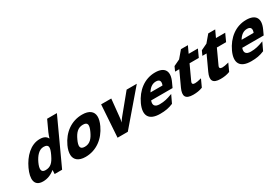

<svg xmlns="http://www.w3.org/2000/svg" viewBox="62 -1788 4084 2825"><g transform="rotate(-30 2104.0 -375.0)"><path d="M259 10C331 10 399 -16 461 -68L458 0H585L935 -760H769L685 -578C673 -551 664 -523 653 -489C634 -533 591 -556 524 -556C366 -556 243 -426 171 -272C101 -121 104 10 259 10ZM514 -428C606 -428 603 -373 555 -271L547 -255C503 -163 458 -116 372 -116C294 -116 295 -179 337 -270C379 -359 438 -428 514 -428Z M1223 -274C1181 -183 1132 -125 1045 -125C958 -125 960 -184 1002 -274C1044 -365 1093 -421 1180 -421C1267 -421 1265 -365 1223 -274ZM798 -125C802 -46 860 10 981 10C1164 10 1312 -102 1392 -274C1418 -330 1431 -380 1429 -423C1425 -503 1365 -556 1244 -556C1060 -556 913 -447 833 -274C807 -218 796 -168 798 -125Z M1701 0 2169 -546H1996L1737 -230C1717 -206 1705 -186 1690 -164C1696 -185 1700 -207 1703 -230L1735 -546H1563L1527 0Z M2280 -335C2315 -395 2364 -435 2428 -435C2491 -435 2508 -397 2484 -335ZM2470 -32 2532 -163 2517 -158C2448 -132 2391 -116 2312 -116C2230 -116 2203 -157 2229 -228H2593L2629 -306C2701 -460 2648 -556 2483 -556C2302 -556 2158 -441 2078 -269C1998 -94 2058 10 2247 10C2336 10 2396 -1 2466 -30Z M2992 -419H3149L3207 -546H3050L3104 -662H2986L2887 -545L2780 -494L2746 -419H2817L2703 -172C2649 -54 2675 10 2810 10C2867 10 2919 2 2965 -16L2969 -18L3027 -144L3017 -141C2974 -130 2942 -124 2917 -124C2878 -124 2864 -141 2880 -176Z M3456 -419H3613L3671 -546H3514L3568 -662H3450L3351 -545L3244 -494L3210 -419H3281L3167 -172C3113 -54 3139 10 3274 10C3331 10 3383 2 3429 -16L3433 -18L3491 -144L3481 -141C3438 -130 3406 -124 3381 -124C3342 -124 3328 -141 3344 -176Z M3828 -335C3863 -395 3912 -435 3976 -435C4039 -435 4056 -397 4032 -335ZM4018 -32 4080 -163 4065 -158C3996 -132 3939 -116 3860 -116C3778 -116 3751 -157 3777 -228H4141L4177 -306C4249 -460 4196 -556 4031 -556C3850 -556 3706 -441 3626 -269C3546 -94 3606 10 3795 10C3884 10 3944 -1 4014 -30Z"/></g></svg>

Font: Passageway
Style: BdSuIt
Weight: 700
Foundry: Ascender Corporation
Version: Version 1.11